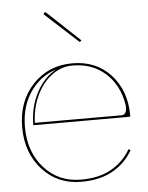

<svg xmlns="http://www.w3.org/2000/svg" viewBox="-54 -802 652 848"><g transform="rotate(-5 272.5 -378.0)"><path d="M326.7 -620.1 319.3 -612.8 172.9 -747.1Q168.9 -751 173.8 -755.4Q178.2 -759.8 182.6 -755.4ZM474.6 -274.9Q497.1 -274.9 497.1 -309.1Q497.1 -317.4 495.6 -324.2Q480.5 -409.7 422.6 -461.2Q364.7 -512.7 277.3 -512.7Q227.5 -512.7 185.3 -481Q143.1 -449.2 117.7 -394.5Q92.3 -339.8 90.3 -274.9ZM82.5 -265.1Q82.5 -344.2 116.2 -408.4Q149.9 -472.7 204.6 -501.5Q131.8 -478.5 88.4 -414.1Q44.9 -349.6 44.9 -259.8Q44.9 -149.9 108.6 -78.6Q172.4 -7.3 272.5 -7.3Q353 -7.3 407.5 -38.6Q461.9 -69.8 492.2 -123L501 -118.2Q469.7 -62.5 412.6 -30Q355.5 2.4 272.5 2.4Q167.5 2.4 100.1 -72Q32.7 -146.5 32.7 -259.8Q32.7 -375 102.1 -448.7Q171.4 -522.5 277.3 -522.5Q383.3 -522.5 448 -451.4Q512.7 -380.4 512.7 -270Q512.7 -265.1 507.3 -265.1Z"/></g></svg>

Font: ZnikomitNo25
Style: Regular
Weight: 100
Designer: gluk
Foundry: gluk
Version: Version 0.56